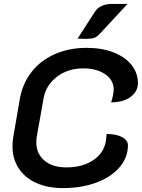

<svg xmlns="http://www.w3.org/2000/svg" viewBox="-20 -954 726 983"><path d="M44 -205Q44 -230 48 -253L82 -450Q96 -527 141.5 -585.5Q187 -644 260 -676.5Q333 -709 424 -709Q501 -709 560.5 -686Q620 -663 653 -622Q686 -581 686 -528Q686 -485 648 -457.5Q610 -430 549 -430Q562 -471 562 -496Q562 -544 518.5 -574Q475 -604 406 -604Q328 -604 271.5 -561Q215 -518 203 -450L168 -253Q166 -243 166 -225Q166 -167 207.5 -132Q249 -97 320 -97Q406 -97 462.5 -137.5Q519 -178 524 -248L526 -268Q575 -268 605 -252Q635 -236 635 -210Q635 -148 592.5 -98Q550 -48 474 -19.5Q398 9 302 9Q224 9 165.5 -17.5Q107 -44 75.5 -92.5Q44 -141 44 -205ZM466 -894Q492 -934 556 -934H633L490 -780Q476 -765 462 -760Q448 -755 419 -755Q394 -755 377 -756Z"/></svg>

Font: K2D SemiBold
Style: Italic
Weight: 600
Italic angle: -10°
Designer: Katatrad Aksorn Co.,Ltd.
Foundry: Cadson Demak Co.,Ltd.
Version: Version 1.000; ttfautohint (v1.6)